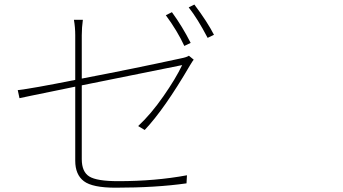

<svg xmlns="http://www.w3.org/2000/svg" viewBox="-20 -829 1540 861"><path d="M835 -636.7 806.6 -623Q775.4 -690.4 723.6 -760.7L751 -774.4Q797.9 -710 835 -636.7ZM346.7 -670.9V-476.6Q581.1 -521.5 792 -567.4Q817.4 -572.3 827.1 -579.1L848.6 -561.5Q845.7 -558.6 832 -536.1Q716.8 -338.9 628.9 -246.1L599.6 -263.7Q657.2 -317.4 712.9 -397.5Q768.6 -477.5 796.9 -537.1Q554.7 -488.3 346.7 -446.3V-115.2Q346.7 -58.6 380.4 -37.6Q414.1 -16.6 509.8 -16.6Q676.8 -16.6 818.4 -43L816.4 -6.8Q679.7 12.7 498 12.7Q394.5 12.7 356 -16.6Q317.4 -45.9 317.4 -108.4V-440.4Q275.4 -431.6 215.3 -419.4Q155.3 -407.2 120.1 -399.9Q85 -392.6 67.4 -388.7L59.6 -424.8Q121.1 -431.6 317.4 -470.7V-670.9Q317.4 -706.1 311.5 -740.2H351.6Q346.7 -705.1 346.7 -670.9ZM826.2 -795.9 851.6 -808.6Q910.2 -730.5 939.5 -672.9L911.1 -659.2Q866.2 -745.1 826.2 -795.9Z"/></svg>

Font: Bpmf Zihi Sans ExtraLight
Style: ExtraLight
Weight: 250
Foundry: But Ko
Version: Version 1.320